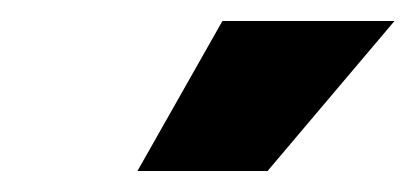

<svg xmlns="http://www.w3.org/2000/svg" viewBox="-20 -794 396 183"><path d="M192 -774H356L235 -631H111Z"/></svg>

Font: Exo Black
Style: Italic
Weight: 900
Italic angle: -9°
Designer: Natanael Gama
Foundry: Natanael Gama
Version: Version 1.500; ttfautohint (v1.6)